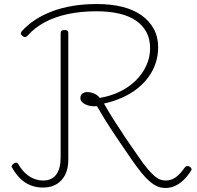

<svg xmlns="http://www.w3.org/2000/svg" viewBox="-20 -914 976 953"><path d="M801 19Q779 19 760 10.5Q741 2 721.5 -15Q702 -32 680.5 -58.5Q659 -85 633.5 -122Q608 -159 576 -206Q563 -226 551.5 -242.5Q540 -259 531 -273.5Q522 -288 513 -301.5Q504 -315 496 -328.5Q488 -342 479.5 -356.5Q471 -371 461 -387Q428 -384 403.5 -396Q379 -408 379 -427Q379 -441 388.5 -449Q398 -457 413 -457Q430 -457 447.5 -449.5Q465 -442 475 -428Q529 -437 574.5 -459Q620 -481 653.5 -514Q687 -547 706 -588Q725 -629 725 -675Q725 -720 707 -754Q689 -788 655 -811.5Q621 -835 571.5 -846.5Q522 -858 459 -858Q381 -858 316 -844Q251 -830 201 -803Q151 -776 115 -735Q110 -730 104 -730Q98 -730 91 -736Q84 -742 83.5 -747.5Q83 -753 88 -759Q117 -791 154.5 -815.5Q192 -840 238 -857.5Q284 -875 339.5 -884.5Q395 -894 461 -894Q532 -894 587.5 -880Q643 -866 682.5 -838Q722 -810 743.5 -770Q765 -730 765 -680Q765 -638 752.5 -600.5Q740 -563 716.5 -531Q693 -499 660.5 -473.5Q628 -448 586.5 -429.5Q545 -411 496 -400Q504 -386 511 -374.5Q518 -363 525 -351Q532 -339 540 -326.5Q548 -314 557 -300Q566 -286 577.5 -269Q589 -252 602 -231Q640 -177 666 -138.5Q692 -100 712 -76.5Q732 -53 746.5 -40.5Q761 -28 774.5 -23Q788 -18 803 -18Q829 -18 851.5 -33.5Q874 -49 898 -84Q904 -89 909 -90Q914 -91 922 -86Q929 -82 930.5 -76.5Q932 -71 927 -65Q910 -38 889.5 -19Q869 0 847 9.5Q825 19 801 19ZM193 17Q161 17 132.5 6Q104 -5 81 -27.5Q58 -50 40 -82Q36 -86 38.5 -91.5Q41 -97 48 -102Q54 -107 60.5 -106.5Q67 -106 71 -99Q87 -72 105.5 -54.5Q124 -37 147 -27.5Q170 -18 194 -18Q237 -18 259 -47.5Q281 -77 281 -133V-748Q281 -757 285.5 -761Q290 -765 301 -765Q311 -765 315 -761.5Q319 -758 319 -750V-120Q319 -78 304 -47.5Q289 -17 261 0Q233 17 193 17Z"/></svg>

Font: Playwrite HR Lijeva Thin
Style: Regular
Weight: 250
Designer: Veronika Burian, José Scaglione
Foundry: TypeTogether
Version: Version 1.002